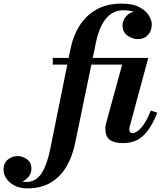

<svg xmlns="http://www.w3.org/2000/svg" viewBox="-212 -780 914 1060"><path d="M656 -158Q624.5 -75.5 580.8 -32.8Q537 10 468 10Q417.5 10 393.5 -8.5Q369.5 -27 369.5 -70.5Q369.5 -74.5 370.2 -82Q371 -89.5 372.5 -95L462.5 -423.5H292.5L202.5 11.5Q188 83 155.2 139Q122.5 195 69 227.5Q15.5 260 -62 260Q-102.5 260 -131.8 244.5Q-161 229 -176.8 205.5Q-192.5 182 -192.5 157Q-192.5 121 -168.8 101.2Q-145 81.5 -114.5 81.5Q-88.5 81.5 -63.5 99Q-38.5 116.5 -38.5 152Q-38.5 176 -53.5 195Q-68.5 214 -88.5 222Q-77.5 224.5 -67 224.5Q-14 224.5 17 177.2Q48 130 66 40L159.5 -423.5H79.5V-460H167L177.5 -511.5Q191.5 -581 226.5 -637.2Q261.5 -693.5 319.5 -726.8Q377.5 -760 460 -760Q522 -760 558.2 -740.2Q594.5 -720.5 610.2 -693.8Q626 -667 626 -646Q626 -609.5 604.8 -586.8Q583.5 -564 549.5 -564Q519.5 -564 492 -583.5Q464.5 -603 464.5 -638.5Q464.5 -666.5 482.8 -688.2Q501 -710 526.5 -715Q501 -723.5 470 -723.5Q353.5 -723.5 316.5 -540L300 -460H606.5L504.5 -83Q502 -73 502 -64.5Q502 -45.5 521 -45.5Q542.5 -45.5 569.8 -77.2Q597 -109 620.5 -169.5Z"/></svg>

Font: Bodoni* 06pt
Style: Bold Italic
Weight: 700
Italic angle: -13°
Version: Version 2.3